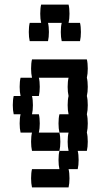

<svg xmlns="http://www.w3.org/2000/svg" viewBox="-20 -660 440 840"><path d="M364 -280Q364 -257 360 -240Q364 -224 364 -200Q364 -177 360 -160Q364 -144 364 -120Q364 -97 360 -80Q364 -64 364 -40Q364 -17 360 0H320Q324 16 324 40Q324 63 320 80H280Q284 96 284 120Q284 143 280 160H120Q116 143 116 120Q116 96 120 80H240Q236 63 236 40Q236 16 240 0H280Q276 -17 276 -40Q276 -64 280 -80H240Q236 -97 236 -120Q236 -144 240 -160H280Q276 -177 276 -200Q276 -224 280 -240Q276 -257 276 -280Q276 -304 280 -320H150Q154 -304 154 -280Q154 -257 150 -240H120Q124 -224 124 -200Q124 -177 120 -160H150Q154 -144 154 -120Q154 -97 150 -80H240Q244 -64 244 -40Q244 -17 240 0H120Q116 -17 116 -40Q116 -64 120 -80H70Q66 -97 66 -120Q66 -144 70 -160H40Q36 -177 36 -200Q36 -224 40 -240H70Q66 -257 66 -280Q66 -304 70 -320H120Q116 -337 116 -360Q116 -384 120 -400H360Q364 -384 364 -360Q364 -337 360 -320Q364 -304 364 -280ZM334 -520Q334 -497 330 -480H250Q246 -497 246 -520Q246 -544 250 -560H190Q194 -544 194 -520Q194 -497 190 -480H110Q106 -497 106 -520Q106 -544 110 -560H160Q156 -577 156 -600Q156 -624 160 -640H280Q284 -624 284 -600Q284 -577 280 -560H330Q334 -544 334 -520Z"/></svg>

Font: VT323
Style: Regular
Weight: 400
Monospace: yes
Designer: Peter Hull
Version: Version 2.000